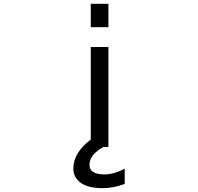

<svg xmlns="http://www.w3.org/2000/svg" viewBox="-20 -772 1040 1011"><path d="M458 -628.9V-752H550.8V-628.9ZM521.5 218.8Q443.4 218.8 404.8 190.4Q366.2 162.1 366.2 115.2Q366.2 32.2 458 -37.1V-524.4H550.8V2H524.4Q451.2 42 451.2 96.7Q451.2 145.5 528.3 146.5Q580.1 146.5 636.7 116.2V196.3Q578.1 218.8 521.5 218.8Z"/></svg>

Font: Gen Shin Gothic Monospace Regular
Style: Regular
Weight: 400
Designer: [Source Han Sans]
Ryoko NISHIZUKA  (kana & ideographs); Paul D. Hunt (Latin, Greek & Cyrillic); Wenlong ZHANG  (bopomofo
Version: Version 1.002.20150607